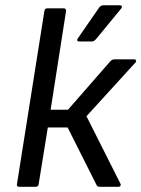

<svg xmlns="http://www.w3.org/2000/svg" viewBox="-20 -715 541 735"><path d="M283.2 -556.2Q277.8 -556.2 276.1 -559.3Q274.4 -562.5 277.8 -567.9L358.9 -685.1Q365.2 -694.8 376 -694.8H439Q444.8 -694.8 446.3 -691.2Q447.8 -687.5 443.8 -682.1L348.1 -565.9Q339.8 -556.2 332 -556.2ZM493.2 -487.8Q499 -487.8 500.7 -483.6Q502.4 -479.5 498 -475.1L311 -270L440.9 -12.2Q443.4 -7.8 441.2 -3.9Q439 0 433.1 0H360.8Q352.5 0 350.1 -5.9L238.8 -227.1H163.1L127.9 -9.8Q126.5 0 117.2 0H53.2Q43.5 0 44.9 -9.8L149.9 -672.9Q150.4 -677.2 153.3 -680.2Q156.2 -683.1 160.2 -683.1H224.1Q228.5 -683.1 231 -680.2Q233.4 -677.2 232.9 -672.9L173.8 -294.9H240.2L402.8 -481Q409.7 -487.8 418 -487.8Z"/></svg>

Font: Sofia Sans
Style: Italic
Weight: 400
Italic angle: -9°
Designer: Botio Nikoltchev, Ani Petrova
Foundry: lettersoup
Version: Version 4.100